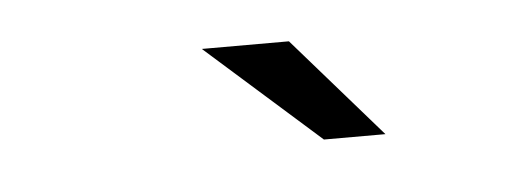

<svg xmlns="http://www.w3.org/2000/svg" viewBox="-25 -729 413 157"><g transform="rotate(-5 182.0 -651.0)"><path d="M236.5 -610 143.5 -692.5H215L287 -610Z"/></g></svg>

Font: Anybody ExtraExpanded Regular
Style: Italic
Weight: 400
Width: 8
Italic angle: -10°
Designer: Tyler Finck
Foundry: Etcetera Type Company
Version: Version 1.010; ttfautohint (v1.8.3) -l 8 -r 50 -G 200 -x 14 